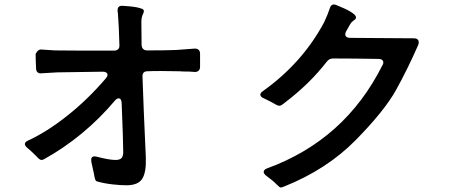

<svg xmlns="http://www.w3.org/2000/svg" viewBox="-20 -819 2040 857"><path d="M873 -579V-544V-521Q873 -509 866 -503Q859 -497 847 -498Q829 -500 794 -500Q787 -501 772 -501Q745 -502 700 -502Q658 -502 639 -501Q615 -501 616 -477Q620 -353 631 -114Q633 -49 614.5 -20.5Q596 8 544 8Q518 8 482 4Q446 0 414 -9Q408 -10 405 -18Q402 -26 399 -45L388 -95Q387 -99 387 -106Q387 -121 402 -121Q407 -121 410 -120Q467 -105 496 -105Q514 -105 522 -113Q530 -121 530 -141Q530 -188 523 -359Q522 -380 509 -380Q502 -380 493 -370Q356 -208 176 -108Q170 -105 165 -105Q160 -105 154 -110Q148 -115 141 -123Q120 -144 102 -159Q91 -168 91 -176Q91 -185 104 -191Q189 -230 281 -303Q373 -376 453 -470Q460 -478 460 -485Q460 -491 454.5 -495Q449 -499 439 -499L236 -496Q185 -493 167 -492Q155 -490 148 -496Q141 -502 141 -514Q139 -556 139 -578Q149 -599 164 -598L194 -596Q201 -596 225 -594Q291 -593 489 -593Q501 -593 507.5 -599.5Q514 -606 513 -618Q510 -713 508 -733Q507 -739 507 -747.5Q507 -756 505 -768V-774Q505 -794 526 -793Q585 -790 607 -782Q608 -782 614.5 -779.5Q621 -777 622 -771V-768Q622 -764 618.5 -757Q615 -750 614 -745Q611 -736 611 -722L612 -618Q614 -594 637 -594Q727 -594 767 -596Q829 -600 847 -602Q859 -603 866 -597Q873 -591 873 -579Z M1849 -632Q1849 -623 1847 -619Q1801 -514 1749 -419.5Q1697 -325 1567.5 -193.5Q1438 -62 1247 14Q1238 18 1233 18Q1228 18 1212.5 2Q1197 -14 1169 -34Q1157 -43 1157 -52Q1157 -61 1171 -67Q1520 -194 1687 -528Q1691 -533 1691 -540Q1691 -547 1685.5 -551.5Q1680 -556 1670 -556Q1552 -558 1467 -558Q1449 -558 1438 -543Q1363 -446 1253 -362Q1250 -360 1242 -353.5Q1234 -347 1227 -347Q1222 -347 1215.5 -350Q1209 -353 1201 -358Q1196 -361 1183.5 -367.5Q1171 -374 1158 -380Q1142 -386 1142 -397Q1142 -404 1153 -412Q1330 -538 1427 -720Q1445 -759 1452 -782Q1457 -799 1470 -799Q1476 -799 1480 -797Q1568 -762 1569 -742Q1569 -737 1566.5 -734Q1564 -731 1556.5 -726Q1549 -721 1543 -711L1525 -679Q1521 -672 1521 -666Q1521 -659 1526.5 -654.5Q1532 -650 1542 -650L1827 -648Q1839 -648 1844 -643Q1849 -638 1849 -632Z"/></svg>

Font: Shippori Gochic B2 Bold
Style: Regular
Weight: 700
Designer: FONTDASU
Foundry: FONTDASU / Google Inc. / but / Adobe
Version: Version 1.130